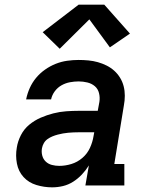

<svg xmlns="http://www.w3.org/2000/svg" viewBox="-20 -795 640 823"><path d="M203 8Q169 8 136 -2Q103 -12 81 -36Q59 -60 52.5 -94Q46 -128 52 -162Q56 -189 69.5 -215.5Q83 -242 105.5 -260.5Q128 -279 154.5 -290.5Q181 -302 208.5 -309Q236 -316 263.5 -318Q291 -320 318 -320H399L406 -358Q409 -377 404.5 -395.5Q400 -414 386.5 -425.5Q373 -437 354.5 -441.5Q336 -446 317 -446Q299 -446 280 -442.5Q261 -439 244 -429.5Q227 -420 215 -404Q203 -388 199 -369H92Q97 -394 107.5 -417.5Q118 -441 134.5 -461Q151 -481 173 -496.5Q195 -512 219 -521.5Q243 -531 268 -534.5Q293 -538 317 -538Q338 -538 359 -536Q380 -534 399.5 -528.5Q419 -523 437 -514Q455 -505 469.5 -492Q484 -479 494.5 -462Q505 -445 510 -425.5Q515 -406 515 -385Q515 -364 511 -343L470 -92H513V0H346L361 -86Q348 -65 331 -47Q314 -29 293.5 -16Q273 -3 250 2.5Q227 8 204 8Q204 8 204 8Q204 8 203 8ZM234 -84Q260 -84 286 -92Q312 -100 333 -118Q354 -136 365.5 -161Q377 -186 381 -212L384 -228H318Q306 -228 295 -227.5Q284 -227 272.5 -226Q261 -225 250 -223Q239 -221 227.5 -218Q216 -215 205 -210.5Q194 -206 184 -199Q174 -192 168 -181.5Q162 -171 160 -160Q157 -144 161 -128.5Q165 -113 176 -102.5Q187 -92 202.5 -88Q218 -84 234 -84ZM236 -586 163 -657 317 -775H427L537 -651L451 -592L363 -712Z"/></svg>

Font: Iosevka Curly Slab SmBdExObl
Style: Regular
Weight: 600
Width: 7
Italic angle: -9°
Monospace: yes
Designer: Belleve Invis
Foundry: Belleve Invis
Version: Version 11.1.0; ttfautohint (v1.8.3)